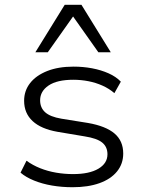

<svg xmlns="http://www.w3.org/2000/svg" viewBox="-20 -776 601 804"><path d="M284 8Q239 8 198 1Q157 -6 122.5 -20Q88 -34 66 -53L91 -103Q117 -84 148.5 -71.5Q180 -59 215 -53Q250 -47 286 -47Q354 -47 392 -69.5Q430 -92 430 -130Q430 -161 408 -179Q386 -197 334 -205L221 -224Q152 -236 116.5 -269Q81 -302 81 -354Q81 -396 106 -428Q131 -460 177.5 -478.5Q224 -497 288 -497Q328 -497 365.5 -490Q403 -483 434.5 -469Q466 -455 486 -434L459 -386Q437 -405 409 -417.5Q381 -430 350 -436Q319 -442 287 -442Q219 -442 183.5 -418Q148 -394 148 -356Q148 -325 169 -306Q190 -287 237 -279L349 -261Q423 -248 459.5 -217Q496 -186 496 -133Q496 -90 470 -58Q444 -26 396.5 -9Q349 8 284 8ZM128 -557 251 -756H321L444 -557H392L286 -707L180 -557Z"/></svg>

Font: Nunito Sans 10pt SemiExpanded Light
Style: Regular
Weight: 300
Width: 6
Designer: Vernon Adams
Foundry: Vernon Adams
Version: Version 3.101;gftools[0.9.27]